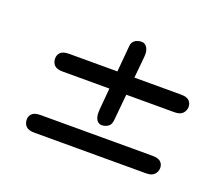

<svg xmlns="http://www.w3.org/2000/svg" viewBox="-72 -668 656 565"><g transform="rotate(20 256.0 -386.0)"><path d="M258 -295Q251 -295 245.8 -299.8Q240.5 -304.5 238.2 -313.5Q236 -322.5 237 -336L255 -540.5Q255.5 -550 260.2 -555.5Q265 -561 272 -563.5Q279 -566 285 -566Q296.5 -566 303 -555.2Q309.5 -544.5 307.5 -526.5L288 -321.5Q286.5 -306.5 277.5 -300.8Q268.5 -295 258 -295ZM96.5 -404Q78 -404 70.2 -412.2Q62.5 -420.5 62.5 -433Q62.5 -444 70.2 -451.8Q78 -459.5 96.5 -459.5H446.5Q465.5 -459.5 473 -451.8Q480.5 -444 480.5 -433Q480.5 -422 472.8 -413Q465 -404 446.5 -404ZM79.5 -206.5Q61 -206.5 53.2 -214.8Q45.5 -223 45.5 -235.5Q45.5 -246.5 53.2 -254Q61 -261.5 79.5 -261.5H429.5Q448.5 -261.5 456 -254Q463.5 -246.5 463.5 -235.5Q463.5 -224.5 455.8 -215.5Q448 -206.5 429.5 -206.5Z"/></g></svg>

Font: Edu SA Hand Cursive
Style: Regular
Weight: 400
Designer: Tina and Corey Anderson, Eben Sorkin, Mirko Velimirovic
Foundry: Google for Education
Version: Version 2.000